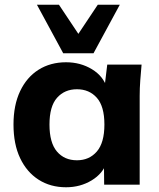

<svg xmlns="http://www.w3.org/2000/svg" viewBox="-20 -780 672 811"><path d="M259 11Q193 11 143 -21Q93 -53 65 -112Q37 -171 37 -254Q37 -336 65 -395Q93 -454 143 -485.5Q193 -517 259 -517Q320 -517 368.5 -487.5Q417 -458 432 -408H421L433 -507H578Q575 -474 572.5 -440.5Q570 -407 570 -375V0H420L419 -95H431Q415 -47 367 -18Q319 11 259 11ZM305 -103Q357 -103 389 -140Q421 -177 421 -254Q421 -331 389 -367Q357 -403 305 -403Q253 -403 221 -367Q189 -331 189 -254Q189 -177 220.5 -140Q252 -103 305 -103ZM247 -555 136 -760H229L311 -637L393 -760H486L375 -555Z"/></svg>

Font: Mulish ExtraLight ExtraBold
Style: Regular
Weight: 800
Version: Version 3.603